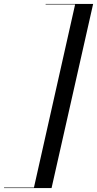

<svg xmlns="http://www.w3.org/2000/svg" viewBox="-116 -800 490 970"><path d="M144.5 150H-95.5V147.5H55.5L263.5 -777.5H114.5V-780H354.5Z"/></svg>

Font: Bodoni* 72pt
Style: Italic
Weight: 400
Italic angle: -13°
Version: Version 2.3